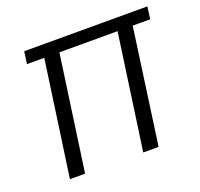

<svg xmlns="http://www.w3.org/2000/svg" viewBox="-100 -651 796 763"><g transform="rotate(-20 298.0 -270.0)"><path d="M205 -488 136 0H72L141 -488ZM596 -540 589 -488H68L75 -540ZM515 -488 447 0H382L451 -488Z"/></g></svg>

Font: Pathway Extreme SemiCondensed ExtraLight
Style: Italic
Weight: 250
Width: 4
Italic angle: -8°
Version: Version 1.001;gftools[0.9.26]